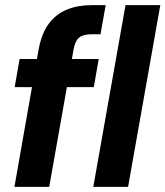

<svg xmlns="http://www.w3.org/2000/svg" viewBox="-20 -725 642 745"><path d="M36 0 130 -534Q142 -597 170 -634Q198 -671 240 -688Q282 -705 335 -705H390L370 -592H335Q303 -592 287.5 -579.5Q272 -567 266 -536L171 0ZM37 -387 56 -496H363L344 -387ZM342 0 467 -705H602L477 0Z"/></svg>

Font: DM Sans 36pt
Style: Bold Italic
Weight: 700
Italic angle: -10°
Designer: Colophon Foundry, Jonny Pinhorn
Foundry: Colophon Foundry
Version: Version 4.004;gftools[0.9.30]